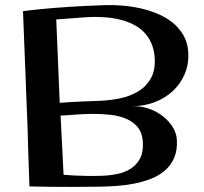

<svg xmlns="http://www.w3.org/2000/svg" viewBox="-20 -735 806 758"><path d="M723.1 -529.8Q726.1 -481.9 709.2 -442.6Q692.4 -403.3 661.6 -375Q630.9 -346.7 589.1 -331.1Q547.4 -315.4 501 -315.9Q537.1 -316.9 568.6 -305.7Q600.1 -294.4 624 -275.4Q647.9 -256.3 662.4 -232.4Q676.8 -208.5 678.2 -184.1Q680.7 -142.6 668 -112.8Q655.3 -83 631.8 -62.5Q608.4 -42 576.9 -29.5Q545.4 -17.1 510.5 -10.3Q475.6 -3.4 439.9 -1Q404.3 1.5 373 2Q310.5 2.9 260 2.9Q209.5 2.9 172.9 2.4Q129.9 2 96.2 1Q94.7 -42.5 93.3 -84.5Q92.8 -102.5 92 -121.8Q91.3 -141.1 90.8 -160.2Q90.3 -179.2 89.8 -197Q89.4 -214.8 88.9 -230Q87.9 -257.8 86.4 -292.5Q85 -327.1 83.5 -365Q82 -402.8 80.6 -441.7Q79.1 -480.5 77.6 -516.6Q74.2 -601.6 70.8 -690.9Q102.1 -695.3 148.9 -699.7Q189 -703.6 250 -707.8Q311 -711.9 396 -714.8Q425.3 -715.8 460.4 -713.1Q495.6 -710.4 531 -702.9Q566.4 -695.3 599.9 -681.6Q633.3 -668 659.9 -647Q686.5 -626 703.6 -596.9Q720.7 -567.9 723.1 -529.8ZM590.8 -506.8Q588.4 -540.5 576.9 -565.9Q565.4 -591.3 546.9 -609.6Q528.3 -627.9 503.9 -639.6Q479.5 -651.4 452.1 -658Q424.8 -664.6 395.5 -666.7Q366.2 -668.9 337.9 -668Q328.1 -667.5 306.2 -666Q284.2 -664.6 260.7 -662.6Q233.9 -660.6 202.1 -658.2L215.8 -329.1Q234.9 -330.6 258.8 -332Q279.3 -333 308.1 -334.5Q336.9 -335.9 372.1 -336.9Q413.1 -338.4 453.4 -346.7Q493.7 -355 525.4 -374Q557.1 -393.1 575.4 -425.3Q593.8 -457.5 590.8 -506.8ZM543.9 -175.8Q541.5 -210.9 523.7 -232.7Q505.9 -254.4 478.3 -266.1Q450.7 -277.8 416.3 -281.7Q381.8 -285.6 346.4 -285.4Q311 -285.2 277.8 -282.5Q244.6 -279.8 219.2 -278.8L231 -44.9Q251.5 -43.5 275.9 -42Q296.4 -41 323.7 -40.5Q351.1 -40 381.8 -41Q412.6 -42 442.6 -48.1Q472.7 -54.2 496.1 -69.1Q519.5 -84 533 -109.6Q546.4 -135.3 543.9 -175.8Z"/></svg>

Font: Original Surfer
Style: Regular
Weight: 400
Designer: Astigmatic (AOETI)
Foundry: Astigmatic (AOETI)
Version: Version 1.001